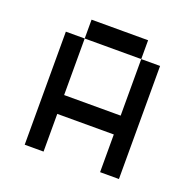

<svg xmlns="http://www.w3.org/2000/svg" viewBox="-111 -719 831 831"><g transform="rotate(20 304.0 -304.0)"><path d="M434 -520.8H520.8V0H434V-173.6H173.6V0H86.8V-520.8H173.6V-260.4H434ZM434 -520.8H173.6V-607.6H434Z"/></g></svg>

Font: 8-bit Operator+ 8
Style: Regular
Weight: 400
Designer: GrandChaos9000
Version: Version 1.3.0 - August 1, 2014